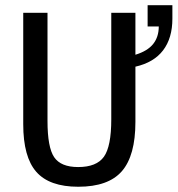

<svg xmlns="http://www.w3.org/2000/svg" viewBox="-20 -708 683 738"><path d="M500.5 -497.6Q546.9 -511.7 568.6 -538.8Q590.3 -565.9 590.3 -606.4H547.4V-688H642.6V-636.2Q642.6 -561.5 606.9 -514.6Q571.3 -467.8 500.5 -451.7V-239.3Q500.5 -109.9 448.5 -50Q396.5 9.8 280.8 9.8Q169.9 9.8 119.6 -47.4Q69.3 -104.5 69.3 -230.5V-658.7H162.6V-243.2Q162.6 -141.6 188.2 -103.8Q213.9 -65.9 280.3 -65.9Q351.1 -65.9 379.4 -105.5Q407.7 -145 407.7 -249.5V-658.7H500.5Z"/></svg>

Font: Cousine
Style: Regular
Weight: 400
Monospace: yes
Designer: Steve Matteson
Foundry: Ascender Corporation
Version: Version 1.20